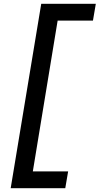

<svg xmlns="http://www.w3.org/2000/svg" viewBox="-20 -843 540 1006"><path d="M36 143 196 -823H482L467 -735H282L152 55H337L322 143Z"/></svg>

Font: Iosevka Curly Semibold
Style: Italic
Weight: 600
Italic angle: -9°
Monospace: yes
Designer: Belleve Invis
Foundry: Belleve Invis
Version: Version 22.1.2; ttfautohint (v1.8.4)